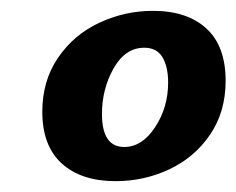

<svg xmlns="http://www.w3.org/2000/svg" viewBox="-20 -704 436 354"><path d="M58 -498Q58 -555 87 -597.5Q116 -640 163 -662Q210 -684 262 -684Q325 -684 360.5 -651.5Q396 -619 396 -555Q396 -498 367.5 -456Q339 -414 292.5 -392Q246 -370 193 -370Q130 -370 94 -402.5Q58 -435 58 -498ZM290 -552Q290 -581 279.5 -598.5Q269 -616 246 -616Q211 -616 189.5 -578Q168 -540 168 -494Q168 -433 209 -433Q242 -433 266 -469.5Q290 -506 290 -552Z"/></svg>

Font: Sansita Black Italic
Style: Regular
Weight: 900
Italic angle: -11°
Designer: Pablo Cosgaya
Foundry: Omnibus-Type
Version: Version 1.006